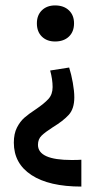

<svg xmlns="http://www.w3.org/2000/svg" viewBox="-20 -489 405 708"><path d="M253 -403Q253 -372 234 -354Q215 -336 183 -336Q153 -336 134.5 -354Q116 -372 116 -403Q116 -433 134.5 -451Q153 -469 183 -469Q215 -469 234 -451Q253 -433 253 -403ZM254 -130Q254 -88 233.5 -65.5Q213 -43 175 -20Q147 -2 133.5 11Q120 24 120 45Q120 101 244 101Q267 101 280 100V199Q161 199 96 156.5Q31 114 31 37Q31 4 42.5 -18.5Q54 -41 70 -55Q86 -69 112 -86Q143 -107 158.5 -124Q174 -141 174 -168Q174 -196 165 -229L235 -240Q243 -215 248.5 -184Q254 -153 254 -130Z"/></svg>

Font: Ysabeau Semibold
Style: Regular
Weight: 600
Designer: Christian Thalmann (Catharsis Fonts)
Version: Version 0.003